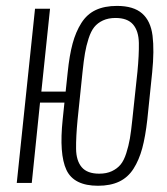

<svg xmlns="http://www.w3.org/2000/svg" viewBox="-20 -607 553 637"><path d="M309.1 -30.8Q333.5 -30.8 351.1 -39.1Q368.7 -47.4 379.9 -60.8Q391.1 -74.2 398.9 -98.6Q406.7 -123 410.9 -147.2Q415 -171.4 418.9 -209L436 -369.1Q441.4 -424.8 440.7 -464.6Q439.9 -504.4 421.4 -525.9Q402.8 -547.4 363.3 -547.4Q339.4 -547.4 321.5 -539.1Q303.7 -530.8 292.7 -517.1Q281.7 -503.4 273.9 -479.2Q266.1 -455.1 262 -430.9Q257.8 -406.7 253.9 -369.1L237.3 -209Q231.9 -152.8 232.4 -113.3Q232.9 -73.7 251.2 -52.2Q269.5 -30.8 309.1 -30.8ZM305.2 9.3Q225.1 9.3 200.4 -43.2Q175.8 -95.7 188 -210.9L193.8 -266.6H112.8L85.4 0H35.6L96.2 -578.1H146L117.2 -303.2H197.8L204.6 -367.2Q210.4 -423.8 220.9 -462.6Q231.4 -501.5 250 -530.8Q268.6 -560.1 297.6 -573.7Q326.7 -587.4 368.2 -587.4Q422.9 -587.4 451.4 -562.5Q480 -537.6 486.1 -488.5Q492.2 -439.5 484.9 -367.2L468.8 -210.9Q462.4 -153.8 451.9 -115Q441.4 -76.2 422.9 -47.1Q404.3 -18.1 375.2 -4.4Q346.2 9.3 305.2 9.3Z"/></svg>

Font: Oswald
Style: Extra-Light
Weight: 200
Designer: Vernon Adams
Foundry: Vernon Adams
Version: 3.0; ttfautohint (v0.94.23-7a4d-dirty) -l 8 -r 50 -G 200 -x 